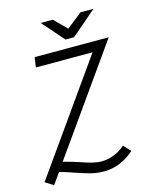

<svg xmlns="http://www.w3.org/2000/svg" viewBox="-142 -941 847 1044"><g transform="rotate(-15 281.5 -419.5)"><path d="M420 -628H101L109 -684H526L109 -95L135 -88Q159 -82 198 -69Q235 -56 263 -49Q291 -42 315 -42Q348 -42 384 -55.5Q420 -69 448 -95L485 -55Q406 14 313 14Q276 14 242 5.5Q208 -3 156 -21Q148 -24 122.5 -32.5Q97 -41 75 -46L31 16L-15 -13ZM257 -855 326 -786 413 -855H486L344 -733H296L189 -855Z"/></g></svg>

Font: Bellota
Style: Italic
Weight: 400
Italic angle: -7.5°
Designer: Kemie Guaida
Foundry: Kemie Guaida
Version: Version 4.001